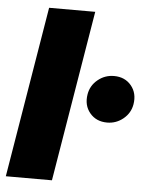

<svg xmlns="http://www.w3.org/2000/svg" viewBox="-52 -771 625 814"><g transform="rotate(5 260.0 -364.0)"><path d="M320.3 -727.5 199.7 0H3.4L124 -727.5ZM411.1 -264.2Q364.7 -264.2 337.6 -296.6Q310.5 -329.1 318.4 -376.5Q324.7 -414.1 354.7 -438.7Q384.8 -463.4 423.8 -463.4Q470.2 -463.4 497.1 -430.9Q523.9 -398.4 516.1 -351.1Q509.8 -313.5 479.7 -288.8Q449.7 -264.2 411.1 -264.2Z"/></g></svg>

Font: Inter 17pt Black
Style: Italic
Weight: 900
Italic angle: -9.3988°
Version: Version 4.001;git-66647c0bb